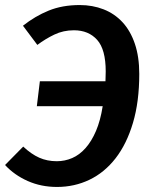

<svg xmlns="http://www.w3.org/2000/svg" viewBox="-25 -726 605 761"><path d="M133 -404H393Q393 -413 393.5 -422.5Q394 -432 394 -443Q394 -530 360 -568Q326 -606 268 -606Q226 -606 190.5 -589Q155 -572 123 -548L66 -624Q114 -662 168 -684Q222 -706 291 -706Q342 -706 385.5 -689Q429 -672 460.5 -638Q492 -604 509.5 -552.5Q527 -501 527 -433Q527 -323 502 -239Q477 -155 433 -98.5Q389 -42 329.5 -13.5Q270 15 201 15Q138 15 85 -8.5Q32 -32 -5 -72L67 -145Q99 -115 130.5 -101Q162 -87 200 -87Q232 -87 261 -99.5Q290 -112 314 -139Q338 -166 355.5 -207Q373 -248 382 -305H121Z"/></svg>

Font: Xgbmvzvtohvqztyvzapvmeyoton
Style: Regular
Weight: 500
Italic angle: -8°
Designer: Carrois Corporate & Edenspiekermann
Foundry: Carrois Corporate GbR & Edenspiekermann AG
Version: Version 2.001